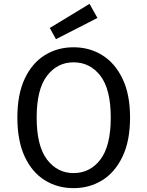

<svg xmlns="http://www.w3.org/2000/svg" viewBox="-20 -960 764 995"><path d="M361 15Q278 15 212 -26Q146 -67 108 -148.5Q70 -230 70 -351Q70 -471 108 -552Q146 -633 212 -674Q278 -715 361 -715Q444 -715 510 -674Q576 -633 615 -552Q654 -471 654 -351Q654 -230 615 -148.5Q576 -67 510 -26Q444 15 361 15ZM361 -63Q447 -63 500.5 -133.5Q554 -204 554 -351Q554 -497 500.5 -567Q447 -637 361 -637Q277 -637 223.5 -567Q170 -497 170 -351Q170 -204 223.5 -133.5Q277 -63 361 -63ZM270 -757 238 -815 444 -940 485 -867Z"/></svg>

Font: Orienta
Style: Regular
Weight: 400
Designer: Eduardo Rodriguez Tunni
Foundry: Eduardo Rodriguez Tunni
Version: Version 1.002; ttfautohint (v1.8.4.7-5d5b);gftools[0.9.23]